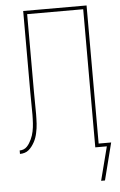

<svg xmlns="http://www.w3.org/2000/svg" viewBox="-60 -777 621 993"><g transform="rotate(-5 250.0 -280.0)"><path d="M444 175H424L469 0H409V-717H118V-315Q118 -286 118.5 -256.5Q119 -227 119 -198Q119 -186 118.5 -173.5Q118 -161 117.5 -149Q117 -137 115 -124.5Q113 -112 110.5 -100Q108 -88 104 -76.5Q100 -65 94 -54Q88 -43 80.5 -33Q73 -23 63.5 -15Q54 -7 42 -3.5Q30 0 18 0V-18Q29 -18 39 -22Q49 -26 56.5 -34Q64 -42 69.5 -51Q75 -60 79.5 -69.5Q84 -79 87.5 -89.5Q91 -100 93 -110.5Q95 -121 96.5 -131.5Q98 -142 98.5 -153Q99 -164 99.5 -174.5Q100 -185 100 -196Q100 -226 99.5 -255.5Q99 -285 99 -315V-735H428V-18H493Z"/></g></svg>

Font: Iosevka SS04 Thin
Style: Regular
Weight: 100
Monospace: yes
Designer: Belleve Invis
Foundry: Belleve Invis
Version: Version 19.0.0; ttfautohint (v1.8.4)